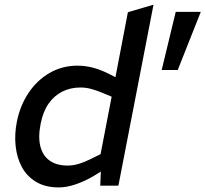

<svg xmlns="http://www.w3.org/2000/svg" viewBox="-20 -790 874 817"><path d="M230.6 7.5Q172.9 7.5 133.8 -16Q94.6 -39.4 73.2 -78.9Q51.8 -118.5 46.5 -168.7Q41.2 -219 51.7 -271.8Q65.4 -340.8 101.6 -394.9Q137.8 -449 191.4 -479.8Q244.9 -510.6 309.5 -510.6Q343.1 -510.6 376.5 -501.8Q409.8 -493 446.9 -474L495.2 -449.1L464.7 -427.3L524.2 -738L633.2 -770L483.8 0H406.6L410.1 -86L402.4 -105.1L455.1 -378.6L415.1 -395.2Q394.2 -404.1 370.5 -410.9Q346.7 -417.7 322.4 -417.7Q279.5 -417.7 244.7 -400.1Q209.9 -382.5 186.2 -348.2Q162.5 -313.9 152.7 -262.2Q141.6 -205.6 152.1 -165.9Q162.6 -126.2 192.3 -105.9Q222 -85.5 267.4 -85.5Q290.5 -85.5 314.4 -92.5Q338.3 -99.6 363.7 -112.2L412.9 -136.6L420.3 -66.8L376.2 -39.7Q339.1 -18.2 301.4 -5.4Q263.6 7.5 230.6 7.5ZM668 -492.1 727.8 -739.5H834.4L736.3 -492.1Z"/></svg>

Font: REM Medium
Style: Italic
Weight: 500
Italic angle: -11°
Designer: Octavio Pardo
Foundry: Ashler Design
Version: Version 1.005;gftools[0.9.28]